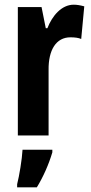

<svg xmlns="http://www.w3.org/2000/svg" viewBox="-20 -577 387 818"><path d="M294 -557C242 -557 202 -509 182 -457H175L157 -547H56V0H187V-279C186 -364 219 -418 280 -418C299 -418 314 -416 326 -411L339 -550C320 -555 307 -557 294 -557ZM203 72V61H76C74 101 62 173 53 208V221H137C164 177 188 123 203 72Z"/></svg>

Font: Noto Sans Lao Looped ExtraCondensed
Style: Bold
Weight: 700
Width: 2
Designer: Mark Frömberg, Ben Mitchell
Foundry: The Fontpad Ltd
Version: Version 1.002